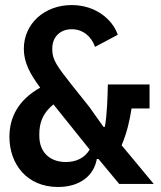

<svg xmlns="http://www.w3.org/2000/svg" viewBox="-20 -730 640 762"><path d="M210.2 12.1C295.1 12.1 352.3 -30.9 364.3 -99.1H370.7L453.1 0H590.2L462.7 -153.4C484.4 -205.3 494.3 -250 502.1 -299.4H573.5V-394.9H408C407 -344.5 404.8 -274.1 396.3 -226.6H390.6L334.2 -306.1L266.3 -391C207.4 -465.9 187.5 -492.5 187.5 -532V-538C187.5 -582.4 218 -614 264.6 -614C308.6 -614 342.3 -586.3 357.2 -544L447.4 -592C427.2 -651.6 360.8 -709.9 264.6 -709.9C157 -709.9 74.6 -636.7 74.6 -536.2C74.6 -482.6 98.4 -437.5 139.6 -382.1C54.7 -334.9 17.4 -266.3 17.4 -187.1C17.4 -79.2 86.3 12.1 210.2 12.1ZM136 -191.1V-197.4C136 -241.5 149.1 -280.9 192.1 -315.7L335.9 -136.4C315.7 -102.3 281.2 -87 241.8 -87C178.3 -87 136 -125 136 -191.1Z"/></svg>

Font: Margiela Mono SemiBold
Style: Regular
Weight: 600
Designer: Mike Abbink, Paul van der Laan, Pieter van Rosmalen
Foundry: Bold Monday
Version: Version 2.003 2021